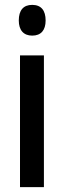

<svg xmlns="http://www.w3.org/2000/svg" viewBox="-20 -767 263 787"><path d="M112 -747C76 -747 57 -725 57 -683C57 -643 77 -621 112 -621C148 -621 167 -643 167 -683C167 -724 149 -747 112 -747ZM160 -540H62V0H160Z"/></svg>

Font: Noto Sans Bengali ExtraCondensed Medium
Style: Regular
Weight: 500
Width: 2
Designer: Joana Ranito - Universal Thirst; Jelle Bosma - Monotype Design Team
Foundry: Universal Thirst ehf.
Version: Version 3.000